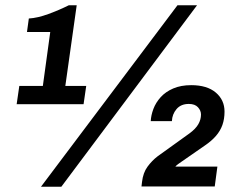

<svg xmlns="http://www.w3.org/2000/svg" viewBox="-20 -706 922 726"><path d="M43 -312 53 -381H142L170 -585H82L89 -636Q122 -638 163 -653Q204 -668 240 -686H270L227 -381H306L296 -312ZM135 0 651 -686H725L212 0ZM515 -1 517 -18Q521 -53 538 -76Q555 -99 576 -115L697 -202Q720 -219 730 -236.5Q740 -254 740 -273Q740 -288 728.5 -300.5Q717 -313 694 -313Q664 -313 647.5 -293.5Q631 -274 630 -248H550Q551 -270 560 -294Q569 -318 587.5 -338.5Q606 -359 635 -371.5Q664 -384 703 -384Q763 -384 796 -356Q829 -328 829 -284Q829 -256 821 -233.5Q813 -211 796.5 -192Q780 -173 755 -156L667 -95Q661 -91 653.5 -85.5Q646 -80 643 -76H802L792 -1Z"/></svg>

Font: Chivo Medium
Style: Bold Italic
Weight: 700
Italic angle: -8.05°
Version: Version 2.002